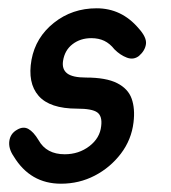

<svg xmlns="http://www.w3.org/2000/svg" viewBox="-20 -443 412 463"><path d="M127 0Q53 0 13 -66Q0 -85 2.5 -103Q5 -121 21 -130Q36 -139 48.5 -132Q61 -125 73 -105Q92 -71 136 -71Q170 -71 195.5 -90.5Q221 -110 224 -139Q227 -163 214.5 -172Q202 -181 166 -181Q100 -181 73 -212Q46 -243 56 -299Q66 -353 110 -388Q154 -423 213 -423Q273 -423 314 -375Q334 -353 332 -337Q330 -321 315 -308Q302 -298 286 -304Q270 -310 256 -324Q245 -338 231.5 -344.5Q218 -351 200 -351Q174 -351 155 -336.5Q136 -322 132 -296Q129 -276 142 -266Q155 -256 187 -256Q236 -256 262.5 -242.5Q289 -229 297.5 -205Q306 -181 302 -148Q297 -106 271.5 -72.5Q246 -39 208.5 -19.5Q171 0 127 0Z"/></svg>

Font: Edu TAS Beginner Medium
Style: Regular
Weight: 500
Version: Version 1.003